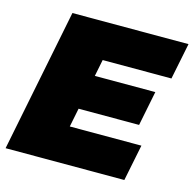

<svg xmlns="http://www.w3.org/2000/svg" viewBox="-103 -805 917 909"><g transform="rotate(15 355.5 -350.0)"><path d="M306 -440H618L584 -270H272ZM269 -178H620L584 0H2L142 -700H711L675 -522H338Z"/></g></svg>

Font: Montserrat Thin Black
Style: Italic
Weight: 900
Italic angle: -11.3°
Version: Version 9.000